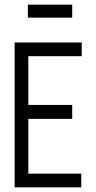

<svg xmlns="http://www.w3.org/2000/svg" viewBox="-20 -807 415 827"><path d="M100 -731H291V-787H100ZM43 0H330V-59H102V-295H291V-355H102V-565H332V-624H43Z"/></svg>

Font: Inconsolata Condensed
Style: Regular
Weight: 400
Width: 3
Monospace: yes
Designer: Raph Levien, Cyreal, Brenton Simpson
Foundry: Raph Levien, Cyreal, Google
Version: Version 3.100